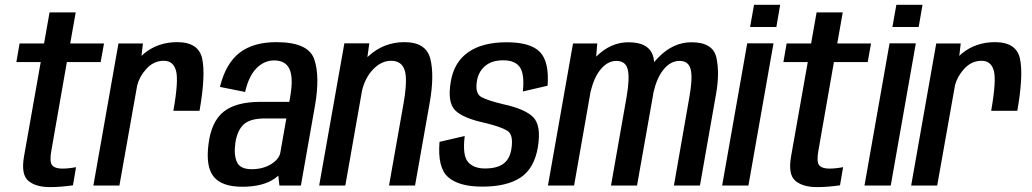

<svg xmlns="http://www.w3.org/2000/svg" viewBox="-20 -777 4320 804"><path d="M190 6.5Q129.5 6.5 98.5 -20Q67.5 -46.5 80.5 -121.5L150.5 -517H48.5L62 -595H164.5L187.5 -725H297L274 -595H415.5L401.5 -517H260L195 -146Q186.5 -99 198.5 -85Q210.5 -71 240.5 -71Q267 -71 298.5 -77L285.5 -1Q233 6.5 190 6.5Z M706 -313Q728.5 -440 717 -481.2Q705.5 -522.5 666 -522.5Q622 -522.5 590.5 -486Q563.5 -455 554.5 -419.5L480 0H371L476 -595H578.5L572.5 -543Q578 -548.5 584 -553.5Q642 -600.5 722 -600.5Q812 -600.5 826.8 -530.8Q841.5 -461 815.5 -313Z M1150 0 1145.5 -41.5Q1138.5 -35.5 1130.5 -29.5Q1081 5 994.5 5Q909 5 875 -37Q841 -79 853 -172.5Q864.5 -267.5 916.2 -309Q968 -350.5 1071 -350.5H1191.5L1195.5 -374Q1209 -451.5 1192.2 -487.8Q1175.5 -524 1128 -524Q1086.5 -524 1054 -491.2Q1021.5 -458.5 1006.5 -392L901 -413Q925 -510.5 982.5 -555.5Q1040 -600.5 1137 -600.5Q1271 -600.5 1295.8 -529.2Q1320.5 -458 1299 -334.5L1240 0ZM1154 -138.5 1179 -281H1089.5Q1027.5 -281 1000.5 -256Q973.5 -231 965.5 -178.5Q958.5 -128 972.2 -98.2Q986 -68.5 1033.5 -68.5Q1081 -68.5 1115 -89.5Q1149 -110.5 1154 -138.5Z M1316.5 0 1422 -595.5H1526.5L1518.5 -538Q1520.5 -539.5 1522 -541Q1586.5 -600.5 1673.5 -600.5Q1764.5 -600.5 1782 -530.8Q1799.5 -461 1779.5 -347.5L1718 0H1609L1670 -344.5Q1687.5 -445.5 1674.2 -484Q1661 -522.5 1618 -522.5Q1575 -522.5 1539.5 -483.5Q1508 -448.5 1496 -397.5L1426 0Z M1999.5 4.5Q1902 4.5 1856.8 -35Q1811.5 -74.5 1820.5 -183L1926 -207.5Q1916 -126 1939.8 -98.8Q1963.5 -71.5 2010.5 -71.5Q2061.5 -71.5 2088.2 -91.5Q2115 -111.5 2121.5 -153.5Q2131 -213 2104.5 -229.5Q2078 -246 2012 -262Q1919 -282 1886 -315Q1853 -348 1867.5 -434.5Q1881 -516.5 1940.5 -558.2Q2000 -600 2101.5 -600Q2202 -600 2241.2 -559Q2280.5 -518 2273 -418L2169.5 -394Q2177 -466.5 2157 -495.5Q2137 -524.5 2087.5 -524.5Q2039.5 -524.5 2011.2 -500.5Q1983 -476.5 1977 -437Q1968.5 -385 1996.5 -370.2Q2024.5 -355.5 2087.5 -340.5Q2179.5 -320.5 2213.2 -285.8Q2247 -251 2232.5 -161.5Q2217.5 -72 2160.2 -33.8Q2103 4.5 1999.5 4.5Z M2274.5 0 2379.5 -595H2481L2476.5 -540Q2537 -600 2611.5 -600Q2702 -600 2716.5 -535.5Q2718 -526.5 2719.5 -517Q2728 -527.5 2738 -537.5Q2799.5 -600 2875.5 -600Q2966 -600 2980 -535.2Q2994 -470.5 2978.5 -383.5L2911 0H2802L2866.5 -369Q2881 -449 2872.5 -485.5Q2864 -522 2825.5 -522Q2786.5 -522 2756 -482.5Q2729.5 -448 2716 -388.5Q2715.5 -386 2715.5 -383.5L2647.5 0H2538.5L2603.5 -369Q2617.5 -449 2608.8 -485.5Q2600 -522 2561 -522Q2522.5 -522 2492 -482.5Q2466.5 -449.5 2453 -393L2384 0Z M3004 0 3109 -595.5H3219L3114 0ZM3137.5 -757H3247L3231 -664H3121Z M3402 6.5Q3341.5 6.5 3310.5 -20Q3279.5 -46.5 3292.5 -121.5L3362.5 -517H3260.5L3274 -595H3376.5L3399.5 -725H3509L3486 -595H3627.5L3613.5 -517H3472L3407 -146Q3398.5 -99 3410.5 -85Q3422.5 -71 3452.5 -71Q3479 -71 3510.5 -77L3497.5 -1Q3445 6.5 3402 6.5Z M3600 0 3705 -595.5H3815L3710 0ZM3733.5 -757H3843L3827 -664H3717Z M4130.5 -313Q4153 -440 4141.5 -481.2Q4130 -522.5 4090.5 -522.5Q4046.5 -522.5 4015 -486Q3988 -455 3979 -419.5L3904.5 0H3795.5L3900.5 -595H4003L3997 -543Q4002.5 -548.5 4008.5 -553.5Q4066.5 -600.5 4146.5 -600.5Q4236.5 -600.5 4251.2 -530.8Q4266 -461 4240 -313Z"/></svg>

Font: Anybody Medium
Style: Italic
Weight: 500
Italic angle: -10°
Designer: Tyler Finck
Foundry: Etcetera Type Company
Version: Version 1.010; ttfautohint (v1.8.3) -l 8 -r 50 -G 200 -x 14 